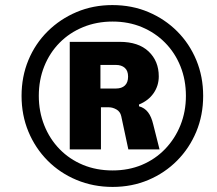

<svg xmlns="http://www.w3.org/2000/svg" viewBox="-20 -731 855 757"><path d="M424 6Q348 6 282 -21.5Q216 -49 167.5 -98Q119 -147 92 -212Q65 -277 65 -353Q65 -429 92 -494Q119 -559 168 -607.5Q217 -656 282 -683.5Q347 -711 423 -711Q500 -711 565 -683.5Q630 -656 678.5 -607.5Q727 -559 754 -494Q781 -429 781 -353Q781 -277 754 -212Q727 -147 678.5 -98Q630 -49 565 -21.5Q500 6 424 6ZM424 -59Q487 -59 539.5 -81Q592 -103 631 -143.5Q670 -184 691.5 -237.5Q713 -291 713 -353Q713 -416 691.5 -469.5Q670 -523 631 -562.5Q592 -602 539.5 -624Q487 -646 424 -646Q361 -646 307.5 -624Q254 -602 215 -562.5Q176 -523 154.5 -469.5Q133 -416 133 -353Q133 -291 154.5 -237Q176 -183 215 -143Q254 -103 307 -81Q360 -59 424 -59ZM255 -142V-566H452Q526 -566 566 -528Q606 -490 606 -430Q606 -393 585.5 -363.5Q565 -334 528 -319V-312Q550 -306 563.5 -288.5Q577 -271 584 -241L609 -142H486L458 -273Q454 -291 439 -299.5Q424 -308 409 -308H364L378 -316V-142ZM376 -382H437Q460 -382 472.5 -394Q485 -406 485 -429Q485 -452 472 -463.5Q459 -475 437 -475H376Z"/></svg>

Font: Nunito Sans 6pt Black
Style: Italic
Weight: 900
Italic angle: -9°
Version: Version 3.101;gftools[0.9.27]